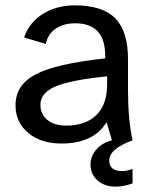

<svg xmlns="http://www.w3.org/2000/svg" viewBox="-20 -524 566 717"><path d="M131 -133Q131 -97 157 -76Q183 -55 227 -55Q300 -55 340 -94.5Q380 -134 380 -208V-239Q243 -225 187 -201Q131 -177 131 -133ZM437 115Q453 115 475 107V161Q440 173 412 173Q371 173 344.5 150Q318 127 318 91Q318 59 340 34Q362 9 398 0L378 -68Q330 12 209 12Q133 12 85.5 -27.5Q38 -67 38 -131Q38 -207 113.5 -246.5Q189 -286 373 -306V-315Q373 -437 261 -437Q217 -437 188 -417Q159 -397 151 -360L70 -384Q89 -440 140 -472Q191 -504 260 -504Q363 -504 410.5 -455.5Q458 -407 458 -303V-187Q458 -79 475 0Q388 32 388 75Q388 115 437 115Z"/></svg>

Font: Atkinson Hyperlegible Pro
Style: Regular
Weight: 400
Designer: Elliott Scott, Megan Eiswerth, Linus Boman, Theodore Petrosky, Jacob Perez
Foundry: Braille Institute
Version: Version 1.5.1